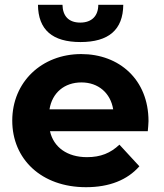

<svg xmlns="http://www.w3.org/2000/svg" viewBox="-20 -771 683 799"><path d="M315 -596C432 -596 492 -647 493 -751H389C389 -705 362 -677 314 -677C265 -677 241 -705 240 -751H138C139 -647 198 -596 315 -596ZM598 -267C598 -440 476 -546 318 -546C154 -546 31 -430 31 -269C31 -109 152 8 338 8C435 8 510 -22 560 -79L477 -169C440 -134 399 -117 342 -117C260 -117 203 -158 188 -225H595C596 -238 598 -255 598 -267ZM319 -428C389 -428 440 -384 451 -316H186C197 -385 248 -428 319 -428Z"/></svg>

Font: Talent SemiBold
Style: Bold
Weight: 700
Designer: Mike Powis
Version: Version 1.001;hotconv 1.0.109;makeotfexe 2.5.65596